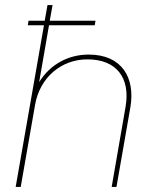

<svg xmlns="http://www.w3.org/2000/svg" viewBox="-20 -740 604 760"><path d="M42 0H62L119 -326C138 -433 222 -505 326 -505C441 -505 497 -432 477 -317L422 0H441L496 -315C516 -432 463 -524 331 -524C248 -524 177 -483 135 -415L174 -640H355L358 -658H177L188 -720H168L157 -658H93L90 -640H154Z"/></svg>

Font: Fixel Text 20240404 Thin
Style: Italic
Weight: 100
Width: 4
Italic angle: -10°
Designer: AlfaBravo + MacPaw
Foundry: Kyrylo Tkachov, Marchela Mozhyna, Serhii Makarenko, Maria Weinstein, Zakhar Kryvoshyya
Version: Version 1.211;Glyphs 3.2 (3225)